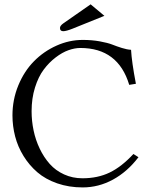

<svg xmlns="http://www.w3.org/2000/svg" viewBox="-20 -839 684 872"><path d="M391.6 -819.3 454.1 -767.1 310.1 -709Q280.8 -697.3 267.1 -697.3Q252.4 -697.3 252.4 -711.9Q252.4 -722.2 267.6 -732.9ZM355.5 12.2Q293 12.2 239.7 -6.3Q186.5 -24.9 149.7 -56.6Q112.8 -88.4 86.9 -130.4Q61 -172.4 48.8 -219.2Q36.6 -266.1 36.6 -314.9Q36.6 -386.7 63.2 -451.2Q89.8 -515.6 134 -560.5Q178.2 -605.5 236.3 -631.6Q294.4 -657.7 356 -657.7Q397.5 -657.7 433.6 -651.1Q469.7 -644.5 490 -636.5Q510.3 -628.4 533.7 -621.1Q557.1 -613.8 575.2 -612.8Q578.1 -558.6 597.2 -458.5L566.9 -453.6Q516.6 -621.1 344.7 -621.1Q319.8 -621.1 291.3 -611.1Q262.7 -601.1 232.7 -578.1Q202.6 -555.2 178.5 -522.9Q154.3 -490.7 138.9 -441.4Q123.5 -392.1 123.5 -334Q123.5 -289.6 132.6 -246.3Q141.6 -203.1 160.4 -163.8Q179.2 -124.5 205.8 -94.5Q232.4 -64.5 271 -46.9Q309.6 -29.3 354.5 -29.3Q423.8 -29.3 478 -55.4Q532.2 -81.5 585.9 -139.6L608.9 -125Q558.1 -58.6 492.9 -23.2Q427.7 12.2 355.5 12.2Z"/></svg>

Font: Libertinage
Style: b
Weight: 400
Designer: OSP
Foundry: OSP
Version: Version 1.0; 2008; OFL relea